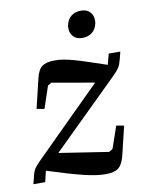

<svg xmlns="http://www.w3.org/2000/svg" viewBox="-102 -792 657 864"><g transform="rotate(-10 226.5 -360.0)"><path d="M312 12Q289 12 265 8.5Q241 5 210.5 -2.5Q180 -10 140.5 -21.5Q101 -33 48 -50L36 0H-18L-9 -35Q-4 -58 4.5 -70Q13 -82 31 -100L335 -402L141 -436L124 -426L90 -325L55 -331L87 -465Q96 -504 115 -518Q134 -532 172 -532Q193 -532 214 -528.5Q235 -525 261.5 -517.5Q288 -510 322.5 -498.5Q357 -487 405 -471L418 -520H471L462 -485Q456 -462 448.5 -450Q441 -438 423 -420L117 -119L343 -84L360 -94L395 -195L430 -189L398 -56Q388 -17 369 -2.5Q350 12 312 12ZM314 -610Q287 -610 273 -625.5Q259 -641 259 -660Q259 -665 259 -670.5Q259 -676 261 -681Q266 -704 283.5 -718Q301 -732 328 -732Q355 -732 369 -716.5Q383 -701 383 -682Q383 -677 383 -671.5Q383 -666 381 -661Q376 -638 358.5 -624Q341 -610 314 -610Z"/></g></svg>

Font: IBM Plex Serif Medium
Style: Italic
Weight: 500
Italic angle: -14°
Designer: Mike Abbink, Paul van der Laan, Pieter van Rosmalen
Foundry: Bold Monday
Version: Version 2.5